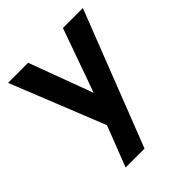

<svg xmlns="http://www.w3.org/2000/svg" viewBox="-195 -620 940 940"><g transform="rotate(-45 275.0 -150.0)"><path d="M212 -11 16 -500H155L278 -169L396 -500H534L261 200H130Z"/></g></svg>

Font: NT Somic Bold
Style: Regular
Weight: 700
Designer: Ravid Balaliev — lead type designer, mastering
Michael Voronin — secret advisor, marketing
Ivan Kovalenko — best boy
Foundry: NT Type
Version: Version 0.7